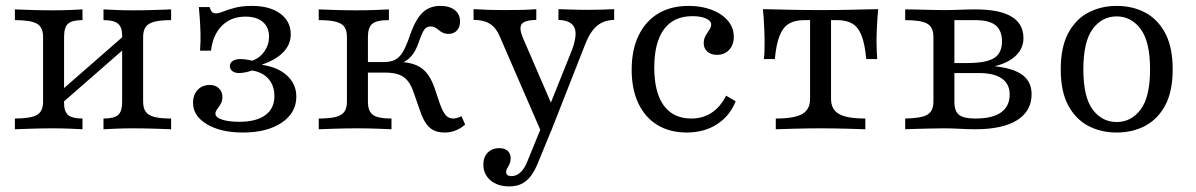

<svg xmlns="http://www.w3.org/2000/svg" viewBox="-20 -447 4137 664"><path d="M337.9 0V-37.1Q374.2 -37.1 388.3 -49.2Q402.4 -61.3 402.4 -95.2V-325Q402.4 -353.2 387.9 -365.3Q373.4 -377.4 337.9 -377.4V-414.5Q352.4 -413.7 381 -412.5Q409.7 -411.3 439.5 -411.3Q475.8 -411.3 514.5 -412.5Q553.2 -413.7 571.8 -414.5V-377.4Q536.3 -377.4 514.9 -372.2Q493.5 -366.9 484.3 -354.4Q475 -341.9 475 -319.4V-95.2Q475 -72.6 484.3 -60.1Q493.5 -47.6 514.9 -42.3Q536.3 -37.1 571.8 -37.1V0Q553.2 -0.8 514.5 -2Q475.8 -3.2 439.5 -3.2Q409.7 -3.2 381 -2Q352.4 -0.8 337.9 0ZM31.5 0V-37.1Q85.5 -37.1 107.3 -49.2Q129 -61.3 129 -95.2V-319.4Q129 -353.2 107.3 -365.3Q85.5 -377.4 31.5 -377.4V-414.5Q50.8 -413.7 89.5 -412.5Q128.2 -411.3 163.7 -411.3Q194.4 -411.3 223 -412.5Q251.6 -413.7 265.3 -414.5V-377.4Q229.8 -377.4 215.7 -365.3Q201.6 -353.2 201.6 -319.4V-89.5Q201.6 -61.3 215.7 -49.2Q229.8 -37.1 265.3 -37.1V0Q251.6 -0.8 223 -2Q194.4 -3.2 163.7 -3.2Q128.2 -3.2 89.5 -2Q50.8 -0.8 31.5 0ZM187.1 -83.9 166.9 -112.1 416.9 -330.6 437.1 -302.4Z M820.2 11.3Q743.5 11.3 695.6 -17.3Q647.6 -46 647.6 -91.1Q647.6 -119.4 663.7 -136.3Q679.8 -153.2 705.6 -153.2Q725 -153.2 737.1 -141.5Q749.2 -129.8 749.2 -111.3Q749.2 -97.6 743.1 -87.5Q737.1 -77.4 731 -69.4Q725 -61.3 725 -54Q725 -41.1 747.6 -33.5Q770.2 -25.8 807.3 -25.8Q866.1 -25.8 897.6 -48.8Q929 -71.8 929 -114.5Q929 -150.8 908.5 -174.2Q887.9 -197.6 851.6 -203.2Q840.3 -199.2 828.2 -196.8Q816.1 -194.4 807.3 -194.4Q792.7 -194.4 783.9 -200.8Q775 -207.3 775 -218.5Q775 -229.8 785.1 -236.3Q795.2 -242.7 811.3 -242.7Q819.4 -242.7 829 -241.5Q838.7 -240.3 852.4 -237.1Q879 -246.8 894.8 -269.8Q910.5 -292.7 910.5 -320.2Q910.5 -352.4 889.1 -371Q867.7 -389.5 829 -389.5Q779 -389.5 747.6 -358.1Q716.1 -326.6 709.7 -271.8H671.8Q674.2 -304.8 673.4 -332.3Q672.6 -359.7 671 -381.9Q669.4 -404 667.7 -422.6H704.8Q708.1 -411.3 712.9 -406Q717.7 -400.8 725.8 -400.8Q736.3 -400.8 752.4 -407.3Q768.5 -413.7 792.7 -420.2Q816.9 -426.6 851.6 -426.6Q912.9 -426.6 949.2 -400Q985.5 -373.4 985.5 -328.2Q985.5 -293.5 960.1 -266.9Q934.7 -240.3 887.1 -224.2V-222.6Q941.9 -214.5 973.4 -185.1Q1004.8 -155.6 1004.8 -112.9Q1004.8 -56.5 954 -22.6Q903.2 11.3 820.2 11.3Z M1517.7 11.3Q1496 11.3 1480.6 4Q1465.3 -3.2 1454.4 -18.5Q1443.5 -33.9 1434.7 -58.1L1412.1 -122.6Q1403.2 -150.8 1390.7 -166.5Q1378.2 -182.3 1359.3 -189.1Q1340.3 -196 1310.5 -196H1241.9V-232.3H1304.8Q1330.6 -232.3 1346.4 -240.3Q1362.1 -248.4 1373.4 -267.7Q1384.7 -287.1 1396.8 -321.8Q1416.1 -379 1440.7 -402.8Q1465.3 -426.6 1502.4 -426.6Q1534.7 -426.6 1552.8 -412.1Q1571 -397.6 1571 -372.6Q1571 -353.2 1560.1 -341.5Q1549.2 -329.8 1531.5 -329.8Q1519.4 -329.8 1511.3 -333.9Q1503.2 -337.9 1497.2 -343.1Q1491.1 -348.4 1484.3 -352Q1477.4 -355.6 1468.5 -355.6Q1461.3 -355.6 1454.8 -351.6Q1448.4 -347.6 1442.7 -336.7Q1437.1 -325.8 1429.8 -305.6Q1418.5 -270.2 1400.8 -250.8Q1383.1 -231.5 1353.2 -223.4L1333.1 -233.1Q1377.4 -234.7 1405.6 -226.6Q1433.9 -218.5 1451.6 -199.2Q1469.4 -179.8 1481.5 -146.8L1501.6 -87.1Q1511.3 -60.5 1521.4 -48.8Q1531.5 -37.1 1547.6 -37.1Q1559.7 -37.1 1575.8 -45.2L1588.7 -16.1Q1572.6 -2.4 1555.2 4.4Q1537.9 11.3 1517.7 11.3ZM1082.3 0V-37.1Q1120.2 -37.1 1141.5 -42.7Q1162.9 -48.4 1171.4 -61.3Q1179.8 -74.2 1179.8 -95.2V-319.4Q1179.8 -341.1 1171.4 -353.6Q1162.9 -366.1 1141.5 -371.8Q1120.2 -377.4 1082.3 -377.4V-414.5Q1100.8 -413.7 1138.7 -412.5Q1176.6 -411.3 1213.7 -411.3Q1247.6 -411.3 1278.2 -412.5Q1308.9 -413.7 1325 -414.5V-377.4Q1282.3 -377.4 1267.3 -364.5Q1252.4 -351.6 1252.4 -319.4V-95.2Q1252.4 -62.9 1269.4 -50Q1286.3 -37.1 1333.9 -37.1V0Q1317.7 -0.8 1283.9 -2Q1250 -3.2 1214.5 -3.2Q1178.2 -3.2 1139.9 -2Q1101.6 -0.8 1082.3 0Z M1850.8 7.3 1707.3 -323.4Q1695.2 -351.6 1673.8 -364.9Q1652.4 -378.2 1617.7 -378.2V-415.3Q1646.8 -413.7 1672.2 -412.9Q1697.6 -412.1 1728.2 -412.1Q1764.5 -412.1 1789.9 -412.9Q1815.3 -413.7 1834.7 -415.3V-378.2Q1793.5 -377.4 1783.9 -363.3Q1774.2 -349.2 1788.7 -315.3L1891.9 -76.6L1878.2 -75L1958.1 -274.2Q1971 -308.9 1970.6 -331.5Q1970.2 -354 1955.2 -365.7Q1940.3 -377.4 1911.3 -378.2V-415.3Q1933.1 -414.5 1948.4 -414.1Q1963.7 -413.7 1978.6 -413.3Q1993.5 -412.9 2012.1 -412.9Q2037.9 -412.9 2062.1 -413.7Q2086.3 -414.5 2104 -415.3V-378.2Q2068.5 -377.4 2044.8 -357.7Q2021 -337.9 2004 -294.4L1885.5 7.3ZM1741.1 197.6Q1700.8 197.6 1676.2 176.6Q1651.6 155.6 1651.6 121.8Q1651.6 96 1666.9 80.6Q1682.3 65.3 1706.5 65.3Q1725 65.3 1735.5 74.6Q1746 83.9 1746 100Q1746 111.3 1742.3 119.4Q1738.7 127.4 1734.7 133.9Q1730.6 140.3 1730.6 148.4Q1730.6 162.1 1748.4 162.1Q1765.3 162.1 1779 150Q1792.7 137.9 1802.4 114.5L1854.8 -13.7L1885.5 6.5L1839.5 118.5Q1828.2 146 1814.1 163.7Q1800 181.5 1782.3 189.5Q1764.5 197.6 1741.1 197.6Z M2354.8 11.3Q2296 11.3 2253.2 -14.9Q2210.5 -41.1 2187.5 -89.9Q2164.5 -138.7 2164.5 -205.6Q2164.5 -274.2 2188.3 -323.8Q2212.1 -373.4 2256 -400Q2300 -426.6 2361.3 -426.6Q2406.5 -426.6 2441.9 -412.9Q2477.4 -399.2 2497.6 -375Q2517.7 -350.8 2517.7 -320.2Q2517.7 -291.9 2501.6 -274.6Q2485.5 -257.3 2459.7 -257.3Q2438.7 -257.3 2426.2 -268.5Q2413.7 -279.8 2413.7 -297.6Q2413.7 -312.1 2420.2 -323.4Q2426.6 -334.7 2433.1 -344Q2439.5 -353.2 2439.5 -362.1Q2439.5 -375 2421.4 -383.1Q2403.2 -391.1 2374.2 -391.1Q2309.7 -391.1 2276.2 -345.6Q2242.7 -300 2242.7 -213.7Q2242.7 -127.4 2275.4 -82.3Q2308.1 -37.1 2371 -37.1Q2410.5 -37.1 2440.7 -56.9Q2471 -76.6 2491.1 -116.1L2524.2 -96.8Q2504 -46 2459.7 -17.3Q2415.3 11.3 2354.8 11.3Z M2662.9 0V-37.1Q2727.4 -37.1 2754.4 -52.8Q2781.5 -68.5 2781.5 -104.8V-377.4H2761.3Q2729.8 -377.4 2709.3 -365.7Q2688.7 -354 2676.6 -324.6Q2664.5 -295.2 2659.7 -242.7H2621.8Q2623.4 -254 2623.8 -270.2Q2624.2 -286.3 2624.2 -305.6Q2624.2 -325 2622.6 -356.9Q2621 -388.7 2618.5 -415.3Q2638.7 -415.3 2661.7 -414.5Q2684.7 -413.7 2709.7 -413.3Q2734.7 -412.9 2761.7 -412.5Q2788.7 -412.1 2817.7 -412.1Q2846.8 -412.1 2873.8 -412.5Q2900.8 -412.9 2926.2 -413.3Q2951.6 -413.7 2974.2 -414.5Q2996.8 -415.3 3016.9 -415.3Q3014.5 -388.7 3012.9 -356.9Q3011.3 -325 3011.3 -305.6Q3011.3 -286.3 3012.1 -270.2Q3012.9 -254 3013.7 -242.7H2975.8Q2971 -295.2 2959.3 -324.6Q2947.6 -354 2927 -365.7Q2906.5 -377.4 2875 -377.4H2854V-104.8Q2854 -68.5 2881.5 -52.8Q2908.9 -37.1 2972.6 -37.1V0Q2948.4 -0.8 2904.8 -2Q2861.3 -3.2 2817.7 -3.2Q2775 -3.2 2731 -2Q2687.1 -0.8 2662.9 0Z M3110.5 0V-37.1Q3166.1 -37.9 3187.1 -50.4Q3208.1 -62.9 3208.1 -95.2V-319.4Q3208.1 -352.4 3187.1 -364.9Q3166.1 -377.4 3110.5 -377.4V-414.5Q3123.4 -414.5 3145.2 -414.1Q3166.9 -413.7 3192.3 -412.9Q3217.7 -412.1 3241.9 -412.1Q3272.6 -412.1 3300.4 -413.3Q3328.2 -414.5 3353.2 -414.5Q3437.1 -414.5 3478.2 -389.5Q3519.4 -364.5 3519.4 -315.3Q3519.4 -279.8 3493.5 -254.8Q3467.7 -229.8 3421.8 -218.5V-217.7Q3486.3 -210.5 3516.9 -187.1Q3547.6 -163.7 3547.6 -121Q3547.6 -62.9 3497.6 -31.5Q3447.6 0 3353.2 0Q3327.4 0 3299.6 -1.6Q3271.8 -3.2 3241.1 -3.2Q3217.7 -3.2 3192.3 -2.4Q3166.9 -1.6 3145.2 -1.2Q3123.4 -0.8 3110.5 0ZM3353.2 -37.1Q3412.9 -37.1 3442.3 -58.5Q3471.8 -79.8 3471.8 -120.2Q3471.8 -156.5 3444.8 -175.4Q3417.7 -194.4 3365.3 -194.4H3255.6V-229H3325Q3391.1 -229 3418.1 -246.4Q3445.2 -263.7 3445.2 -303.2Q3445.2 -341.9 3423 -359.7Q3400.8 -377.4 3352.4 -377.4H3273.4L3280.6 -383.1V-95.2Q3280.6 -62.9 3296.4 -50Q3312.1 -37.1 3353.2 -37.1Z M3841.9 11.3Q3787.1 11.3 3743.5 -11.7Q3700 -34.7 3674.2 -82.7Q3648.4 -130.6 3648.4 -207.3Q3648.4 -283.9 3674.2 -332.3Q3700 -380.6 3744 -403.6Q3787.9 -426.6 3841.9 -426.6Q3896.8 -426.6 3940.3 -403.6Q3983.9 -380.6 4009.7 -332.3Q4035.5 -283.9 4035.5 -207.3Q4035.5 -130.6 4009.7 -82.7Q3983.9 -34.7 3940.3 -11.7Q3896.8 11.3 3841.9 11.3ZM3841.9 -25Q3891.9 -25 3924.6 -68.1Q3957.3 -111.3 3957.3 -207.3Q3957.3 -303.2 3924.6 -346.8Q3891.9 -390.3 3841.9 -390.3Q3791.1 -390.3 3758.9 -346.8Q3726.6 -303.2 3726.6 -207.3Q3726.6 -111.3 3758.9 -68.1Q3791.1 -25 3841.9 -25Z"/></svg>

Font: Playfair 9pt Light
Style: Regular
Weight: 300
Designer: Claus Eggers Sørensen
Foundry: Claus Eggers Sørensen
Version: Version 2.001;gftools[0.9.30]